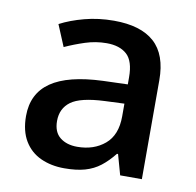

<svg xmlns="http://www.w3.org/2000/svg" viewBox="-67 -618 710 697"><g transform="rotate(10 287.5 -269.5)"><path d="M299 -549Q398 -549 448 -504Q498 -459 498 -365V0H418L397 -75H393Q370 -46 345.5 -27Q321 -8 289.5 1Q258 10 213 10Q165 10 126.5 -7.5Q88 -25 66 -61.5Q44 -98 44 -153Q44 -236 106.5 -279Q169 -322 297 -327L388 -330V-356Q388 -416 361.5 -440Q335 -464 287 -464Q247 -464 208.5 -451.5Q170 -439 135 -423L102 -502Q140 -522 191 -535.5Q242 -549 299 -549ZM316 -256Q227 -252 192.5 -226.5Q158 -201 158 -155Q158 -114 182.5 -94.5Q207 -75 246 -75Q307 -75 347.5 -109Q388 -143 388 -212V-259Z"/></g></svg>

Font: Noto Sans Oriya Medium
Style: Regular
Weight: 500
Version: Version 2.003